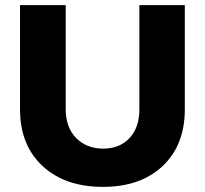

<svg xmlns="http://www.w3.org/2000/svg" viewBox="-20 -720 798 748"><path d="M58 -294V-700H236V-294Q236 -224 276.5 -182.5Q317 -141 382 -141Q446 -141 484.5 -182Q523 -223 523 -294V-700H700V-294Q700 -155 614 -73.5Q528 8 381 8Q233 8 145.5 -73.5Q58 -155 58 -294Z"/></svg>

Font: Trueno
Style: Bd
Weight: 700
Designer: Julieta Ulanovsky
Foundry: Julieta Ulanovsky
Version: Version 3.001b